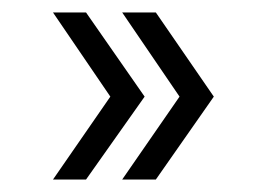

<svg xmlns="http://www.w3.org/2000/svg" viewBox="-20 -431 423 308"><path d="M157 -276 65 -143H118L212 -276L118 -411H65ZM176 -143H230L323 -276L230 -411H176L268 -276Z"/></svg>

Font: All Genders v4
Style: Regular
Weight: 400
Designer: Rassam Alawdi
Foundry: Rassam Art
Version: Version 3.100;FEAKit 1.0